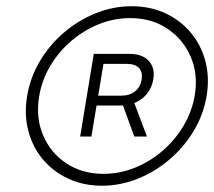

<svg xmlns="http://www.w3.org/2000/svg" viewBox="-20 -757 678 608"><path d="M302.7 -168.9Q244.1 -168.9 196.3 -191.2Q148.4 -213.4 115.7 -252.4Q83 -291.5 69.6 -343Q56.2 -394.5 65.9 -453.1Q75.7 -511.7 106.2 -563.2Q136.7 -614.7 182.4 -653.8Q228 -692.9 283.2 -715.1Q338.4 -737.3 397 -737.3Q455.6 -737.3 503.4 -715.1Q551.3 -692.9 584 -653.8Q616.7 -614.7 630.4 -563.2Q644 -511.7 634.3 -453.1Q624.5 -394.5 593.8 -343Q563 -291.5 517.3 -252.4Q471.7 -213.4 416.5 -191.2Q361.3 -168.9 302.7 -168.9ZM307.6 -206.5Q358.9 -206.5 407 -225.8Q455.1 -245.1 494.6 -279.3Q534.2 -313.5 561 -358.4Q587.9 -403.3 596.7 -454.6Q607.9 -522 583.7 -577.6Q559.6 -633.3 509.5 -666.5Q459.5 -699.7 392.1 -699.7Q340.8 -699.7 293 -680.4Q245.1 -661.1 205.3 -627Q165.5 -592.8 138.9 -547.9Q112.3 -502.9 104 -451.7Q92.8 -384.3 116.5 -328.6Q140.1 -272.9 190.2 -239.7Q240.2 -206.5 307.6 -206.5ZM405.3 -324.7 361.8 -443.8H400.4L445.3 -324.7ZM233.9 -324.7 276.9 -586.4H391.1Q417.5 -586.4 435.5 -576.4Q453.6 -566.4 461.7 -548.1Q469.7 -529.8 465.3 -505.4Q461.4 -481 447.3 -462.4Q433.1 -443.8 411.4 -433.3Q389.6 -422.9 363.3 -422.9H270.5L275.4 -454.1H364.7Q391.1 -454.1 408 -468Q424.8 -481.9 428.7 -505.4Q432.1 -529.3 419.9 -542Q407.7 -554.7 381.3 -554.7H307.6L269.5 -324.7Z"/></svg>

Font: Inter 24pt ExtraLight
Style: Italic
Weight: 250
Italic angle: -9.3988°
Version: Version 4.001;git-66647c0bb